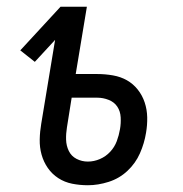

<svg xmlns="http://www.w3.org/2000/svg" viewBox="-20 -540 540 568"><path d="M240 8Q216 8 193.5 3.5Q171 -1 152.5 -13Q134 -25 121.5 -43Q109 -61 103 -82.5Q97 -104 97.5 -127.5Q98 -151 102 -174L143 -422L83 -357L40 -391L159 -520H237L204 -321H268Q291 -321 314 -317Q337 -313 355.5 -302.5Q374 -292 387.5 -275Q401 -258 408 -237Q415 -216 415.5 -193Q416 -170 412 -147Q407 -116 394 -86.5Q381 -57 357 -34.5Q333 -12 301.5 -2Q270 8 240 8ZM240 -62Q258 -62 275.5 -69.5Q293 -77 306 -91Q319 -105 325.5 -122.5Q332 -140 335 -158Q338 -175 337 -193Q336 -211 327 -224.5Q318 -238 301.5 -244.5Q285 -251 268 -251H192L178 -163Q175 -145 175.5 -127Q176 -109 183.5 -93.5Q191 -78 206.5 -70Q222 -62 240 -62Z"/></svg>

Font: Iosevka Fixed
Style: Italic
Weight: 400
Italic angle: -9°
Monospace: yes
Designer: Belleve Invis
Foundry: Belleve Invis
Version: Version 33.2.4